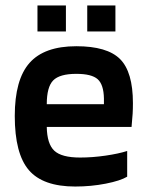

<svg xmlns="http://www.w3.org/2000/svg" viewBox="-20 -673 539 702"><path d="M445 -121V-27Q420 -12 366.5 -1.5Q313 9 255 9Q137 9 85.5 -51Q34 -111 34 -249Q34 -382 88 -443Q142 -504 259 -504Q372 -504 419 -457Q466 -410 466 -296Q466 -275 465 -257.5Q464 -240 461 -209H151Q152 -147 178.5 -122Q205 -97 273 -97Q318 -97 366 -104Q414 -111 445 -121ZM259 -403Q198 -403 174.5 -379Q151 -355 151 -292H360V-313Q359 -364 337 -383.5Q315 -403 259 -403ZM402 -653V-558H299V-653ZM221 -653V-558H117V-653Z"/></svg>

Font: Blinker SemiBold
Style: Regular
Weight: 600
Designer: Juergen Huber
Foundry: supertype
Version: Version 1.015;PS 1.15;hotconv 1.0.88;makeotf.lib2.5.647800